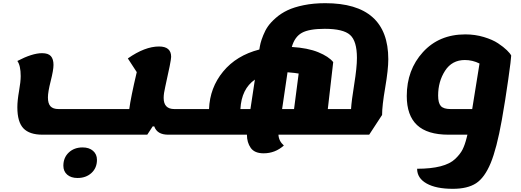

<svg xmlns="http://www.w3.org/2000/svg" viewBox="-20 -821 3273 1206"><path d="M247 25Q165 25 127 -15Q89 -55 89 -147Q89 -189 99.5 -248.5Q110 -308 110 -343Q110 -409 89 -438Q183 -487 244 -487Q283 -487 299.5 -468.5Q316 -450 316 -413Q316 -381 298.5 -312Q281 -243 281 -209Q281 -171 297 -153.5Q313 -136 348 -136H792Q801 -207 839 -368L783 -454Q890 -529 979 -529Q1055 -529 1055 -464Q1055 -440 1018 -276Q1008 -234 1008 -206Q1008 -136 1075 -136H1181Q1213 -136 1200 -55Q1187 25 1155 25H1036Q967 25 949 -27H939L905 25ZM467 297Q426 297 402 276Q378 255 378 220Q378 169 412 137Q446 105 499 105Q540 105 564.5 126.5Q589 148 589 183Q589 234 554.5 265.5Q520 297 467 297Z M1156 25Q1124 25 1137 -56Q1150 -136 1182 -136H1293Q1298 -270 1381.5 -371.5Q1465 -473 1609 -510Q1612 -531 1616.5 -549.5Q1621 -568 1633.5 -599.5Q1646 -631 1663.5 -656Q1681 -681 1713 -709Q1745 -737 1786 -756.5Q1827 -776 1888 -788.5Q1949 -801 2023 -801Q2419 -801 2419 -449Q2419 -384 2399.5 -270.5Q2380 -157 2380 -99L2299 25H1729Q1731 65 1763 93Q1708 142 1636 142Q1579 142 1555 108Q1531 74 1531 25ZM2039 -136H2185Q2188 -187 2205 -292Q2222 -397 2222 -457Q2222 -563 2179 -601.5Q2136 -640 2020 -640Q1922 -640 1876.5 -615Q1831 -590 1813 -526Q1913 -520 1979 -493Q2045 -466 2073 -431ZM1752 -136H1827L1856 -359Q1836 -363 1786 -367ZM1490 -136H1553L1581 -321Q1497 -263 1490 -136Z M2824 365Q2719 365 2659.5 331.5Q2600 298 2600 239Q2687 239 2747 223.5Q2807 208 2839 177.5Q2871 147 2885.5 118Q2900 89 2911 45Q2912 42 2913.5 35Q2915 28 2916 25H2797Q2664 25 2599.5 -35.5Q2535 -96 2535 -218Q2535 -382 2636.5 -493.5Q2738 -605 2903 -605Q2964 -605 3019 -588.5Q3074 -572 3108.5 -549Q3143 -526 3164 -505.5Q3185 -485 3191 -472Q3191 -453 3172.5 -322Q3154 -191 3132 -67Q3100 112 3062 203.5Q3024 295 2970.5 330Q2917 365 2824 365ZM2810 -136H2946Q2961 -226 2992 -422Q2948 -444 2900 -444Q2819 -444 2775.5 -376.5Q2732 -309 2732 -221Q2732 -174 2749 -155Q2766 -136 2810 -136Z"/></svg>

Font: Lemonada
Style: Bold
Weight: 700
Designer: Mohamed Gaber (Arabic), Eduardo Tunni (Latin)
Foundry: Kief Type Foundry
Version: Version 4.004